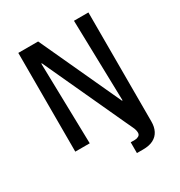

<svg xmlns="http://www.w3.org/2000/svg" viewBox="-204 -837 1100 1174"><g transform="rotate(-30 345.5 -250.5)"><path d="M420 120H450Q464 120 476 113Q488 106 488 91Q488 71 476 47Q464 23 454 0H593Q593 19 593 35.5Q593 52 593 74Q593 111 579 138.5Q565 166 536.5 181Q508 196 464 196H420ZM98 0V-697H238L501 -127H505L491 -697H593V0H454L191 -570H187L200 0Z"/></g></svg>

Font: Ruda SemiBold
Style: Regular
Weight: 600
Designer: Mariela Monsalve and Angelina Sanchez
Foundry: Mariela Monsalve and Angelina Sanchez
Version: Version 2.001